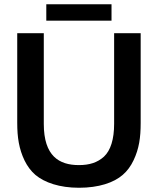

<svg xmlns="http://www.w3.org/2000/svg" viewBox="-20 -866 777 897"><path d="M501 -769.5V-846.2H196.3V-769.5ZM349.1 11.2C441.4 11.2 512.2 -12.7 553.7 -49.3C574.7 -67.4 591.3 -90.3 604 -117.2C629.9 -171.4 637.2 -223.6 637.2 -292V-710.9H513.2V-287.6C513.2 -214.8 496.6 -163.1 465.8 -134.3C435.1 -106.4 397.9 -94.7 348.6 -94.7C256.3 -94.7 184.6 -136.7 184.6 -287.1V-710.9H60.5V-292.5C60.5 -223.6 68.8 -170.4 94.7 -116.2C107.9 -89.4 124.5 -66.9 145.5 -48.8C188 -13.2 257.8 11.2 349.1 11.2Z"/></svg>

Font: Ride
Style: Bold
Weight: 700
Version: Version 3.000